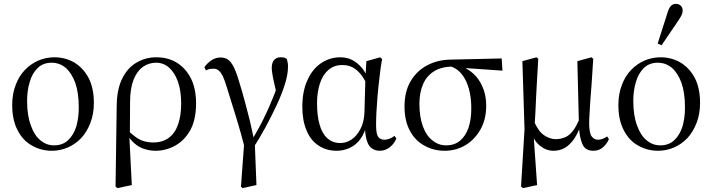

<svg xmlns="http://www.w3.org/2000/svg" viewBox="-20 -767 3679 992"><path d="M248 12Q291 12 330 -5Q368 -21 399 -53Q429 -85 447 -132Q465 -178 465 -236Q465 -311 438 -364Q410 -416 364 -444Q317 -471 261 -471Q219 -471 180 -455Q140 -438 109 -406Q78 -374 61 -328Q43 -282 43 -224Q43 -147 71 -94Q98 -41 145 -15Q192 12 248 12ZM259 -16Q220 -16 189 -42Q157 -68 139 -120Q120 -171 120 -246Q120 -300 134 -345Q147 -389 175 -416Q203 -443 247 -443Q287 -443 319 -417Q350 -390 369 -339Q387 -287 387 -212Q387 -157 374 -113Q360 -69 332 -43Q304 -16 259 -16Z M577 197 587 205 661 189 648 -67 651 -72 652 -239Q652 -309 670 -355Q688 -400 719 -422Q749 -443 787 -443Q824 -443 853 -418Q882 -393 899 -346Q916 -299 916 -232Q916 -169 900 -124Q884 -78 852 -55Q820 -31 772 -31Q745 -31 722 -38Q699 -45 677 -62Q655 -78 630 -104L629 -89L632 -80Q651 -47 675 -26Q699 -5 727 3Q755 12 783 12Q838 12 886 -15Q934 -42 964 -96Q993 -150 993 -233Q993 -307 967 -361Q940 -414 894 -443Q848 -471 788 -471Q732 -471 686 -444Q639 -417 612 -362Q584 -307 583 -222L580 -11Z M1225 197 1233 205 1305 189 1296 -39 1295 -34Q1283 -91 1271 -143Q1258 -194 1245 -243Q1232 -292 1217 -340Q1202 -392 1188 -420Q1174 -448 1158 -459Q1142 -470 1119 -470Q1095 -470 1073 -456Q1051 -441 1036 -420L1044 -403Q1055 -409 1065 -411Q1075 -412 1084 -412Q1100 -412 1111 -402Q1122 -392 1132 -372Q1141 -351 1151 -319Q1176 -239 1201 -158Q1226 -77 1247 7L1246 -89ZM1287 0Q1319 -50 1351 -108Q1382 -165 1409 -223Q1436 -280 1452 -332Q1468 -383 1468 -422Q1468 -436 1466 -446Q1464 -455 1462 -462Q1457 -466 1450 -469Q1442 -471 1430 -471Q1409 -471 1397 -458Q1384 -444 1384 -415Q1384 -403 1387 -387Q1389 -370 1395 -345Q1401 -319 1410 -278L1418 -335Q1404 -295 1389 -259Q1374 -222 1357 -185Q1340 -148 1319 -109Q1297 -69 1269 -22Z M1720 12Q1755 12 1787 -3Q1819 -17 1843 -50Q1867 -83 1877 -136L1865 -130Q1865 -73 1875 -42Q1884 -11 1902 0Q1919 12 1942 12Q1971 12 1995 -7Q2018 -26 2028 -52L2018 -65Q2007 -56 1994 -51Q1980 -45 1967 -45Q1945 -45 1934 -60Q1923 -75 1923 -123Q1923 -150 1925 -190Q1927 -229 1931 -275Q1935 -321 1941 -369Q1946 -417 1954 -462L1944 -471L1873 -451L1868 -365L1863 -187Q1861 -135 1842 -100Q1823 -64 1796 -46Q1769 -28 1739 -28Q1698 -28 1671 -53Q1644 -77 1631 -124Q1618 -170 1618 -234Q1618 -291 1633 -336Q1647 -380 1677 -406Q1706 -431 1749 -431Q1779 -431 1804 -418Q1828 -404 1848 -378Q1868 -351 1884 -311L1901 -351H1886Q1872 -389 1850 -416Q1828 -442 1800 -457Q1772 -471 1738 -471Q1683 -471 1638 -440Q1593 -409 1568 -352Q1542 -295 1542 -215Q1542 -144 1564 -93Q1585 -41 1626 -15Q1666 12 1720 12Z M2278 12Q2336 12 2385 -17Q2433 -46 2463 -99Q2492 -151 2492 -221Q2492 -268 2478 -306Q2464 -344 2440 -372Q2416 -399 2383 -416Q2350 -433 2313 -437L2296 -427Q2325 -421 2347 -403Q2369 -384 2384 -356Q2399 -327 2407 -290Q2415 -252 2415 -206Q2415 -151 2401 -108Q2386 -65 2358 -41Q2329 -16 2285 -16Q2246 -16 2215 -41Q2183 -65 2165 -114Q2147 -162 2147 -232Q2147 -287 2165 -330Q2182 -372 2220 -397Q2257 -422 2318 -423L2344 -418L2576 -402L2572 -465L2307 -459Q2242 -458 2188 -430Q2133 -401 2102 -348Q2070 -295 2070 -217Q2070 -144 2097 -93Q2124 -41 2172 -15Q2219 12 2278 12Z M2672 197 2682 205 2755 189 2736 -81 2741 -98Q2743 -140 2746 -182Q2748 -224 2750 -268Q2752 -312 2755 -361Q2758 -409 2761 -463L2752 -471L2679 -451L2690 -98ZM3046 12Q3074 12 3094 -5Q3114 -21 3126 -48L3117 -62Q3105 -54 3094 -50Q3082 -45 3071 -45Q3050 -45 3038 -61Q3025 -76 3024 -125Q3024 -150 3026 -180Q3027 -209 3030 -247Q3033 -285 3037 -338Q3041 -391 3045 -463L3036 -471L2963 -451L2971 -126V-118Q2973 -61 2988 -25Q3002 12 3046 12ZM2840 12Q2873 12 2900 -4Q2927 -20 2950 -55Q2972 -90 2988 -145H2996L2978 -163Q2960 -117 2941 -92Q2922 -67 2900 -58Q2877 -48 2851 -48Q2823 -48 2793 -67Q2763 -86 2740 -138L2726 -102L2722 -89Q2738 -39 2770 -14Q2802 12 2840 12Z M3380 12Q3423 12 3462 -5Q3500 -21 3531 -53Q3561 -85 3579 -132Q3597 -178 3597 -236Q3597 -311 3570 -364Q3542 -416 3496 -444Q3449 -471 3393 -471Q3351 -471 3312 -455Q3272 -438 3241 -406Q3210 -374 3193 -328Q3175 -282 3175 -224Q3175 -147 3203 -94Q3230 -41 3277 -15Q3324 12 3380 12ZM3391 -16Q3352 -16 3321 -42Q3289 -68 3271 -120Q3252 -171 3252 -246Q3252 -300 3266 -345Q3279 -389 3307 -416Q3335 -443 3379 -443Q3419 -443 3451 -417Q3482 -390 3501 -339Q3519 -287 3519 -212Q3519 -157 3506 -113Q3492 -69 3464 -43Q3436 -16 3391 -16ZM3378 -542 3398 -533 3487 -664Q3498 -681 3503 -692Q3507 -702 3507 -713Q3507 -728 3497 -738Q3487 -747 3471 -747Q3458 -747 3448 -738Q3438 -729 3431 -708Z"/></svg>

Font: Source Serif 4 48pt
Style: Regular
Weight: 400
Designer: Frank Grie√ühammer
Foundry: Adobe Systems Incorporated
Version: Version 4.004;hotconv 1.0.116;makeotfexe 2.5.65601